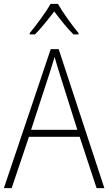

<svg xmlns="http://www.w3.org/2000/svg" viewBox="-20 -968 557 988"><path d="M278 -948H240C217 -906 165 -836 133 -798V-791H160C192 -823 231 -872 259 -909C288 -871 324 -824 358 -791H384V-798C355 -832 302 -905 278 -948ZM477 0H517L282 -715H241L0 0H40L129 -264H390ZM288 -585 378 -300H140L233 -585C242 -614 252 -644 261 -675C270 -642 280 -611 288 -585Z"/></svg>

Font: Noto Sans Malayalam SemiCondensed ExtraLight
Style: Regular
Weight: 200
Width: 4
Designer: Jelle Bosma - Monotype Design Team
Foundry: Monotype Imaging Inc.
Version: Version 2.104